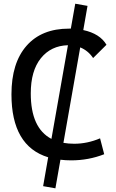

<svg xmlns="http://www.w3.org/2000/svg" viewBox="-20 -858 626 1039"><path d="M279.8 161.1 213.4 149.4 240.7 -6.8Q42 -67.4 42 -347.7Q42 -517.1 123.5 -610.1Q205.1 -703.1 353.5 -703.1Q358.4 -703.1 363.3 -703.1L387.2 -837.9L453.6 -826.2L430.7 -695.3Q521 -675.8 556.2 -615.7L483.9 -543.9Q457 -584 414.1 -601.6L323.2 -85Q350.6 -80.1 381.8 -80.1Q452.6 -80.1 521.5 -109.4L543.9 -23.4Q459 9.8 365.2 9.8Q334.5 9.8 307.1 6.3ZM258.3 -106.4 347.7 -613.3Q255.9 -610.8 201.2 -543Q146.5 -475.1 146.5 -352.5Q146.5 -165 258.3 -106.4Z"/></svg>

Font: CaskaydiaCove NFP
Style: Regular
Weight: 400
Designer: Aaron Bell
Foundry: Saja Typeworks
Version: Version 2111.001; VTT 6.35;Nerd Fonts 3.1.1